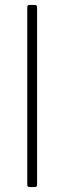

<svg xmlns="http://www.w3.org/2000/svg" viewBox="-20 -762 262 782"><path d="M131 -12Q131 -5 129 -2.5Q127 0 119 0H102Q91 0 91 -10V-732Q91 -742 100 -742H122Q131 -742 131 -732Z"/></svg>

Font: Libre Franklin Thin Thin
Style: Regular
Weight: 250
Version: Version 3.000